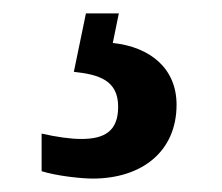

<svg xmlns="http://www.w3.org/2000/svg" viewBox="-20 -29 330 286"><path d="M118 237C191 237 243 197 243 127C243 73 204 41 148 35L157 -9H108L90 78C128 82 156 91 156 130C156 167 135 178 101 178C85 178 64 175 42 170V226C64 233 101 237 118 237Z"/></svg>

Font: Noto Serif Ethiopic Condensed
Style: Bold
Weight: 700
Width: 3
Designer: Monotype Design Team
Foundry: Monotype Imaging Inc.
Version: Version 2.102